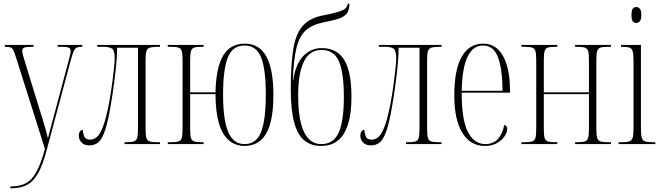

<svg xmlns="http://www.w3.org/2000/svg" viewBox="-20 -779 3571 1038"><path d="M36 229Q87 229 120 211.5Q153 194 177 150Q201 106 223 26L68 -464Q59 -493 53 -506Q47 -519 37.5 -522.5Q28 -526 8 -526H6V-536H161V-526H157Q122 -526 111 -521.5Q100 -517 100 -504Q100 -496 105 -478Q110 -460 118 -434L182 -226Q200 -169 210.5 -134.5Q221 -100 227.5 -77Q234 -54 239 -31Q247 -60 259 -107Q271 -154 285 -204L347 -436Q353 -459 357.5 -476Q362 -493 362 -504Q362 -514 354 -520Q346 -526 312 -526H292V-536H425V-526H420Q402 -526 392.5 -520.5Q383 -515 376.5 -497.5Q370 -480 360 -444L233 30Q212 111 186.5 156.5Q161 202 126 220.5Q91 239 40 239H36Z M463 7Q436 7 421 -8.5Q406 -24 406 -47Q406 -59 412 -68Q418 -77 428 -77Q429 -55 436.5 -39.5Q444 -24 467 -24Q487 -24 504 -38.5Q521 -53 537 -95Q553 -137 569 -218Q573 -239 578.5 -273Q584 -307 588.5 -344Q593 -381 596.5 -413Q600 -445 600 -463Q600 -506 586 -516Q572 -526 536 -526H506V-536H845V-526H836Q807 -526 792 -522Q777 -518 772 -503.5Q767 -489 767 -457V-85Q767 -51 771 -35Q775 -19 789 -14.5Q803 -10 832 -10H845V0H653V-10H660Q690 -10 704 -14.5Q718 -19 722 -35Q726 -51 726 -85V-521H613Q613 -471 606 -405.5Q599 -340 589 -274Q579 -208 569 -156Q556 -94 542 -58Q528 -22 509 -7.5Q490 7 463 7Z M1302 10Q1228 10 1187 -57Q1146 -124 1145 -270H1008V-85Q1008 -50 1012 -34.5Q1016 -19 1030 -14.5Q1044 -10 1076 -10H1081V0H887V-10H902Q931 -10 945 -14.5Q959 -19 963 -34.5Q967 -50 967 -85V-451Q967 -485 963 -501Q959 -517 945 -521.5Q931 -526 902 -526H887V-536H1081V-526H1071Q1042 -526 1029 -521.5Q1016 -517 1012 -501Q1008 -485 1008 -451V-280H1145Q1148 -414 1186.5 -478.5Q1225 -543 1303 -543Q1382 -543 1420 -473.5Q1458 -404 1458 -267Q1458 -122 1418.5 -56Q1379 10 1302 10ZM1302 0Q1366 0 1391.5 -65.5Q1417 -131 1417 -267Q1417 -405 1391.5 -469Q1366 -533 1302 -533Q1238 -533 1212 -469Q1186 -405 1186 -267Q1186 -130 1214 -65Q1242 0 1302 0Z M1717 10Q1662 10 1625.5 -19.5Q1589 -49 1570.5 -116.5Q1552 -184 1552 -297Q1552 -430 1565.5 -513.5Q1579 -597 1617.5 -640Q1656 -683 1728 -696Q1785 -707 1812.5 -716Q1840 -725 1849 -735Q1858 -745 1860 -759H1869Q1869 -723 1853.5 -704.5Q1838 -686 1808 -677Q1778 -668 1733 -659Q1670 -647 1634 -615.5Q1598 -584 1582.5 -519Q1567 -454 1563 -344H1565Q1577 -430 1618.5 -474.5Q1660 -519 1719 -519Q1802 -519 1841 -455Q1880 -391 1880 -256Q1880 10 1717 10ZM1717 0Q1783 0 1811 -62Q1839 -124 1839 -256Q1839 -385 1812.5 -447Q1786 -509 1718 -509Q1653 -509 1622.5 -445Q1592 -381 1592 -265Q1592 0 1717 0Z M1985 7Q1958 7 1943 -8.5Q1928 -24 1928 -47Q1928 -59 1934 -68Q1940 -77 1950 -77Q1951 -55 1958.5 -39.5Q1966 -24 1989 -24Q2009 -24 2026 -38.5Q2043 -53 2059 -95Q2075 -137 2091 -218Q2095 -239 2100.5 -273Q2106 -307 2110.5 -344Q2115 -381 2118.5 -413Q2122 -445 2122 -463Q2122 -506 2108 -516Q2094 -526 2058 -526H2028V-536H2367V-526H2358Q2329 -526 2314 -522Q2299 -518 2294 -503.5Q2289 -489 2289 -457V-85Q2289 -51 2293 -35Q2297 -19 2311 -14.5Q2325 -10 2354 -10H2367V0H2175V-10H2182Q2212 -10 2226 -14.5Q2240 -19 2244 -35Q2248 -51 2248 -85V-521H2135Q2135 -471 2128 -405.5Q2121 -340 2111 -274Q2101 -208 2091 -156Q2078 -94 2064 -58Q2050 -22 2031 -7.5Q2012 7 1985 7Z M2601 10Q2523 10 2479.5 -61Q2436 -132 2436 -262Q2436 -403 2476.5 -473Q2517 -543 2592 -543Q2663 -543 2700 -475.5Q2737 -408 2737 -292V-278H2476Q2476 -130 2510 -65Q2544 0 2604 0Q2647 0 2672.5 -28.5Q2698 -57 2706 -104Q2722 -99 2722 -82Q2722 -64 2708 -42.5Q2694 -21 2667 -5.5Q2640 10 2601 10ZM2697 -288Q2696 -407 2672 -470Q2648 -533 2592 -533Q2481 -533 2476 -288Z M2799 0V-10H2814Q2843 -10 2857 -14.5Q2871 -19 2875 -34.5Q2879 -50 2879 -85V-451Q2879 -485 2875 -501Q2871 -517 2857 -521.5Q2843 -526 2814 -526H2799V-536H2993V-526H2983Q2954 -526 2941 -521.5Q2928 -517 2924 -501Q2920 -485 2920 -451V-280H3164V-451Q3164 -485 3160 -501Q3156 -517 3142 -521.5Q3128 -526 3099 -526H3089V-536H3283V-526H3269Q3240 -526 3226 -521.5Q3212 -517 3208 -501Q3204 -485 3204 -451V-85Q3204 -51 3208 -35Q3212 -19 3226.5 -14.5Q3241 -10 3272 -10H3283V0H3089V-10H3099Q3128 -10 3142 -14.5Q3156 -19 3160 -35Q3164 -51 3164 -85V-270H2920V-85Q2920 -50 2924 -34.5Q2928 -19 2942 -14.5Q2956 -10 2988 -10H2993V0Z M3420 -655Q3408 -655 3401 -664Q3394 -673 3394 -698Q3394 -723 3401 -732Q3408 -741 3420 -741Q3431 -741 3439 -732Q3447 -723 3447 -698Q3447 -673 3439 -664Q3431 -655 3420 -655ZM3324 0V-10H3339Q3368 -10 3382 -14.5Q3396 -19 3400.5 -35Q3405 -51 3405 -86V-448Q3405 -483 3401 -499.5Q3397 -516 3384.5 -521Q3372 -526 3344 -526H3337V-536H3445V-86Q3445 -51 3449.5 -35Q3454 -19 3467.5 -14.5Q3481 -10 3510 -10H3523V0Z"/></svg>

Font: Noto Serif Display ExtraCondensed ExtraLight
Style: Regular
Weight: 200
Width: 2
Designer: Monotype Design Team
Foundry: Monotype Imaging Inc.
Version: Version 2.009